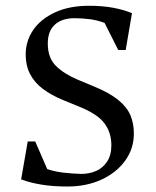

<svg xmlns="http://www.w3.org/2000/svg" viewBox="-20 -644 547 675"><path d="M216.9 11.7Q166.9 11.7 126.6 5.2Q86.3 -1.3 54.3 -13.3L77.5 -146.7H103.8L146 -49.6Q173.8 -40.2 205 -36.8Q236.1 -33.4 266.1 -32.6Q293.7 -32.6 317.6 -42.9Q341.6 -53.2 356.5 -75.9Q371.5 -98.5 371.5 -133.3Q371.5 -178.1 346.8 -210.9Q322.2 -243.7 257.3 -269.5L202.3 -292Q160 -309.4 130.5 -331.7Q101 -353.9 85.7 -383.8Q70.3 -413.7 70.3 -452Q70.3 -500 96.8 -538.6Q123.2 -577.2 173.3 -600.4Q223.4 -623.7 293 -623.7Q342.6 -623.7 380.5 -616.2Q418.3 -608.7 444 -597.7L421.9 -468.3H395.6L347.7 -563.4Q322.6 -573 295.6 -576.5Q268.5 -580 241.9 -580Q197.7 -580 172.9 -557.4Q148 -534.9 148 -490.9Q148 -440.2 177 -411.9Q206 -383.6 254 -363.6L309 -340.6Q364.2 -318.2 395.2 -293Q426.2 -267.8 438.4 -239Q450.6 -210.3 450.6 -174.9Q450.6 -120.9 419.8 -78.8Q389 -36.7 336.5 -12.5Q283.9 11.7 216.9 11.7Z"/></svg>

Font: Ancizar Serif Light
Style: Regular
Weight: 300
Designer: Cesar Puertas, Viviana Monsalve, Julian Moncada, Julian Prieto, Jose Castro, Felipe Aragon, Mariel Hernandez, Sara Alarc
Version: Version 8.100